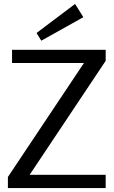

<svg xmlns="http://www.w3.org/2000/svg" viewBox="-20 -952 576 972"><path d="M20 -56 439 -684 482 -633H41V-700H515V-644L96 -16L51 -67H515V0H20ZM402 -865 189 -746 165 -785 360 -932Z"/></svg>

Font: Pathway Extreme 72pt Medium
Style: Regular
Weight: 500
Designer: Eduardo Rodriguez Tunni
Foundry: Eduardo Rodriguez Tunni
Version: Version 1.001;gftools[0.9.26]